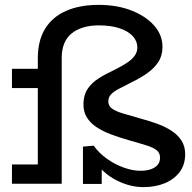

<svg xmlns="http://www.w3.org/2000/svg" viewBox="-20 -753 786 787"><path d="M568 14Q536 14 505 5Q474 -4 445.5 -20.5Q417 -37 394.5 -60.5Q372 -84 358 -112L397 -104V1H320V-152L364 -156Q385 -126 418 -102.5Q451 -79 487.5 -66Q524 -53 555 -53Q581 -53 599 -59.5Q617 -66 626.5 -77.5Q636 -89 636 -107Q636 -126 622.5 -137Q609 -148 580.5 -157Q552 -166 509 -178Q467 -190 433 -203Q399 -216 374 -233Q349 -250 335.5 -272.5Q322 -295 322 -325Q322 -362 338.5 -387.5Q355 -413 384 -431.5Q413 -450 450 -467Q482 -483 502.5 -497Q523 -511 533 -526Q543 -541 543 -559Q543 -584 524.5 -604.5Q506 -625 470.5 -637Q435 -649 385 -649Q350 -649 321.5 -640.5Q293 -632 273 -615.5Q253 -599 243 -574Q233 -549 233 -517V0H135V-514Q135 -586 164.5 -634.5Q194 -683 250 -708Q306 -733 384 -733Q461 -733 520 -709.5Q579 -686 612.5 -647.5Q646 -609 646 -561Q646 -525 629 -499Q612 -473 583.5 -453Q555 -433 518 -415Q486 -399 465.5 -388Q445 -377 434.5 -365.5Q424 -354 424 -337Q424 -319 439 -308Q454 -297 484 -288Q514 -279 560 -266Q597 -256 629 -244Q661 -232 686 -215Q711 -198 725 -175Q739 -152 739 -121Q739 -78 716.5 -48Q694 -18 655.5 -2Q617 14 568 14ZM29 0V-79H213V0ZM29 -392V-471H210V-392Z"/></svg>

Font: BioRhyme
Style: Regular
Weight: 400
Designer: Aoife Mooney
Foundry: Aoife Mooney Type
Version: Version 1.600;gftools[0.9.33]